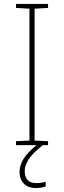

<svg xmlns="http://www.w3.org/2000/svg" viewBox="-20 -734 323 971"><path d="M105 131C105 80 151 36 197 0H223V-20L155 -23V-690L223 -694V-714H61V-694L129 -690V-23L61 -20V0H165C105 48 79 90 79 135C79 190 115 217 161 217C182 217 200 213 211 209V185C200 189 182 192 163 192C124 192 105 170 105 131Z"/></svg>

Font: Noto Sans Sinhala Thin
Style: Regular
Weight: 100
Designer: Jelle Bosma - Monotype Design Team
Foundry: Monotype Imaging Inc.
Version: Version 2.006